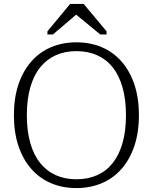

<svg xmlns="http://www.w3.org/2000/svg" viewBox="-20 -943 780 980"><path d="M370 17Q300 17 241.5 -7.5Q183 -32 140.5 -80Q98 -128 74.5 -197Q51 -266 51 -355Q51 -444 74.5 -513Q98 -582 140.5 -630Q183 -678 241.5 -702.5Q300 -727 370 -727Q440 -727 498.5 -702.5Q557 -678 599.5 -630Q642 -582 665.5 -513Q689 -444 689 -355Q689 -266 665.5 -197Q642 -128 599.5 -80Q557 -32 498.5 -7.5Q440 17 370 17ZM370 -28Q429 -28 476 -49Q523 -70 555.5 -111Q588 -152 605.5 -213.5Q623 -275 623 -355Q623 -435 605.5 -496.5Q588 -558 555.5 -599Q523 -640 476 -661Q429 -682 370 -682Q311 -682 264.5 -661Q218 -640 185 -599Q152 -558 134.5 -496.5Q117 -435 117 -355Q117 -275 134.5 -213.5Q152 -152 185 -111Q218 -70 264.5 -49Q311 -28 370 -28ZM407 -923H338L222 -783V-767H250L392 -888L346 -887L492 -767H524V-783Z"/></svg>

Font: Roboto Serif SemiCondensed ExtraLight
Style: Regular
Weight: 250
Width: 4
Designer: Greg Gazdowicz
Foundry: Commercial Type
Version: Version 1.007